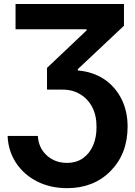

<svg xmlns="http://www.w3.org/2000/svg" viewBox="-20 -748 693 983"><path d="M19 -52.2H173.8Q177.2 8.8 219.2 47.4Q261.2 85.9 322.8 85.9Q370.6 85.9 404.8 62Q438.5 38.1 456.5 -3.4Q474.6 -44.9 474.1 -97.7Q474.6 -156.7 452.1 -199.7Q429.2 -242.7 389.6 -266.1Q350.1 -289.6 299.3 -289.1H220.7V-400.4L423.3 -592.3V-598.1H59.6V-727.5H614.7V-616.2L378.4 -394V-387.2Q454.1 -380.9 512.2 -343.3Q569.8 -304.7 601.6 -241.9Q633.3 -179.2 633.3 -100.1Q633.3 39.1 546.6 127.2Q460 215.3 323.7 215.3Q238.3 215.3 170.4 181.2Q102.1 146.5 62 85.7Q22 24.9 19 -52.2Z"/></svg>

Font: Inter Tight Stencil
Style: Bold
Weight: 700
Designer: Rasmus Andersson
Foundry: rsms
Version: Version 3.004;Glyphs 3.1.2 (3151)